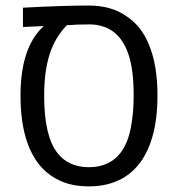

<svg xmlns="http://www.w3.org/2000/svg" viewBox="-20 -660 639 690"><path d="M181.6 -17.6Q109.9 -56.2 77.6 -148.9Q53.7 -219.2 53.7 -316.4Q53.7 -488.8 135.7 -564.9L137.2 -566.4L62.5 -563V-632.3Q205.6 -640.1 299.3 -640.1Q381.3 -640.1 436 -600.6Q488.8 -565.9 515.6 -498.5Q545.9 -426.3 545.9 -316.4Q545.9 -231.4 527.3 -167Q497.6 -64.5 421.9 -20Q369.6 9.8 299.3 9.8Q230.5 9.8 181.6 -17.6ZM413.1 -110.8Q438.5 -143.6 449.5 -197.5Q460.4 -251.5 460.4 -316.4Q460.4 -405.3 443.4 -459.2Q426.3 -513.2 394 -540.5Q377 -555.7 353 -564Q329.1 -572.3 302.7 -572.3Q251.5 -572.3 220.2 -569.3Q178.2 -526.4 158.4 -465.1Q138.7 -403.8 138.7 -316.4Q138.7 -171.4 186 -110.8Q204.6 -85.9 233.4 -72.5Q262.2 -59.1 299.3 -59.1Q336.4 -59.1 365.5 -72.5Q394.5 -85.9 413.1 -110.8Z"/></svg>

Font: Viking Open Sans
Style: Regular
Weight: 400
Foundry: Ascender Corporation
Version: Version 2.001